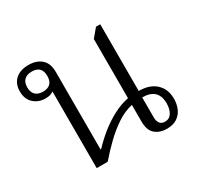

<svg xmlns="http://www.w3.org/2000/svg" viewBox="-124 -704 894 863"><g transform="rotate(-30 323.0 -273.0)"><path d="M150 2V-404L157 -402Q150 -394 138 -389Q126 -384 109 -384Q72 -384 47.5 -406.5Q23 -429 23 -469Q23 -508 47.5 -530.5Q72 -553 116 -553Q157 -553 182 -531Q207 -509 207 -465V-62H210Q241 -95 276 -123Q311 -151 350 -171.5Q389 -192 429 -200V-507L465 -550H487V-204Q543 -204 575 -174.5Q607 -145 607 -94Q607 -69 597.5 -45.5Q588 -22 567 -7.5Q546 7 513 7Q476 7 452.5 -13Q429 -33 429 -79V-165Q388 -156 349 -130Q310 -104 274.5 -69.5Q239 -35 207 2ZM113 -416Q165 -416 165 -468Q165 -520 113 -520Q89 -520 75 -507Q61 -494 61 -468Q61 -443 74.5 -429.5Q88 -416 113 -416ZM521 -25Q544 -25 556 -44.5Q568 -64 568 -93Q568 -132 547.5 -151.5Q527 -171 486 -171V-67Q486 -48 494.5 -36.5Q503 -25 521 -25Z"/></g></svg>

Font: Noto Serif Thai Light
Style: Regular
Weight: 300
Version: Version 2.001